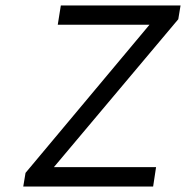

<svg xmlns="http://www.w3.org/2000/svg" viewBox="-20 -681 679 701"><path d="M64.9 0 73.2 -49.8 525.9 -590.8H190.9L202.1 -661.1H639.2L630.9 -610.8L176.8 -70.8H549.8L539.1 0Z"/></svg>

Font: Office Code Pro D Italic
Style: Regular
Weight: 400
Italic angle: -9°
Designer: Nathan Rutzky & Paul D. Hunt
Foundry: Adobe Systems Incorporated
Version: Version 1.004;PS 001.004;hotconv 1.0.70;makeotf.lib2.5.58329